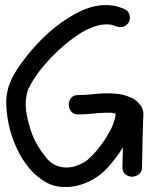

<svg xmlns="http://www.w3.org/2000/svg" viewBox="-20 -703 626 765"><path d="M152.3 16.6Q123 -2 99.6 -29.3Q76.2 -56.6 58.6 -88.9Q41 -121.1 29.3 -155.3Q17.6 -189.5 11.7 -223.6Q5.9 -255.9 4.9 -289.6Q3.9 -323.2 13.7 -355.5Q21.5 -380.9 34.7 -404.3Q47.9 -427.7 63.5 -449.2Q101.6 -502 148.4 -548.8Q195.3 -595.7 251 -630.9Q276.4 -647.5 304.2 -660.2Q332 -672.9 360.8 -678.7Q389.6 -684.6 418.9 -682.1Q448.2 -679.7 477.5 -666Q492.2 -659.2 496.1 -642.6Q500 -626 492.2 -613.3Q483.4 -598.6 468.3 -595.7Q453.1 -592.8 438.5 -599.6Q421.9 -607.4 396.5 -605.5Q386.7 -605.5 372.6 -602.1Q358.4 -598.6 344.7 -592.8Q316.4 -582 288.6 -563Q260.7 -543.9 236.3 -523.4Q193.4 -486.3 155.8 -442.9Q118.2 -399.4 92.8 -348.6Q89.8 -341.8 86.9 -328.1Q84 -314.5 83 -304.7Q81.1 -276.4 85.9 -249Q91.8 -216.8 102.1 -185.1Q112.3 -153.3 128.9 -125Q144.5 -98.6 165.5 -72.8Q186.5 -46.9 217.8 -39.1Q251 -30.3 286.1 -43Q293.9 -45.9 300.8 -49.3Q307.6 -52.7 315.4 -56.6Q318.4 -58.6 321.3 -60.5Q324.2 -62.5 327.1 -64.5Q349.6 -84 367.2 -105.5Q384.8 -127 400.4 -150.4Q408.2 -164.1 416.5 -178.2Q424.8 -192.4 429.7 -206.1Q434.6 -218.8 437.5 -229Q440.4 -239.3 440.4 -250Q430.7 -253.9 420.9 -253.9Q411.1 -253.9 400.4 -253.9Q373 -252.9 346.2 -250Q319.3 -247.1 291 -247.1Q272.5 -247.1 263.2 -259.3Q253.9 -271.5 253.9 -286.1Q253.9 -300.8 263.2 -312.5Q272.5 -324.2 291 -324.2Q317.4 -324.2 343.8 -327.1Q370.1 -330.1 396.5 -331.1Q422.9 -332 448.2 -329.1Q473.6 -326.2 499 -315.4Q524.4 -305.7 542 -280.3Q552.7 -263.7 551.3 -243.2Q549.8 -222.7 549.8 -203.1Q547.9 -161.1 547.4 -119.6Q546.9 -78.1 545.9 -37.1Q545.9 -17.6 533.2 -8.3Q520.5 1 505.9 1Q491.2 1 479.5 -8.3Q467.8 -17.6 467.8 -37.1Q468.8 -56.6 468.8 -76.2Q468.8 -95.7 469.7 -115.2Q441.4 -70.3 406.2 -32.2Q382.8 -6.8 351.6 11.2Q320.3 29.3 286.6 37.1Q252.9 44.9 217.8 41Q182.6 37.1 152.3 16.6Z"/></svg>

Font: Schoolbell
Style: Regular
Weight: 400
Designer: Font Diner, Inc
Foundry: Font Diner, Inc
Version: Version 1.001